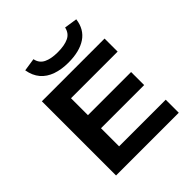

<svg xmlns="http://www.w3.org/2000/svg" viewBox="-245 -1118 1290 1290"><g transform="rotate(-45 400.0 -472.5)"><path d="M118 0V-705H714V-581H271V-420H681V-296H271V-124H714V0ZM428 -762Q363 -762 311.5 -780Q260 -798 228 -835.5Q196 -873 186 -931L278 -945Q287 -900 325.5 -881Q364 -862 427 -862Q491 -862 530 -880.5Q569 -899 579 -945L671 -931Q660 -846 597 -804Q534 -762 428 -762Z"/></g></svg>

Font: Nunito Sans 7pt Expanded
Style: Bold
Weight: 700
Width: 7
Designer: Vernon Adams
Foundry: Vernon Adams
Version: Version 3.101;gftools[0.9.27]